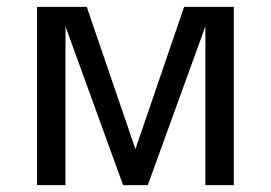

<svg xmlns="http://www.w3.org/2000/svg" viewBox="-20 -540 790 560"><path d="M88 0V-520H233L375 -105L517 -520H662V0H579V-463L411 0H339L171 -463V0Z"/></svg>

Font: Iosevka Aile
Style: Regular
Weight: 400
Designer: Belleve Invis
Foundry: Belleve Invis
Version: Version 28.0.1; ttfautohint (v1.8.4)